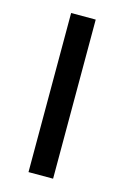

<svg xmlns="http://www.w3.org/2000/svg" viewBox="-90 -581 405 626"><g transform="rotate(15 112.5 -268.5)"><path d="M154 0V-537H71V0Z"/></g></svg>

Font: Noto Sans Khmer UI Condensed
Style: Regular
Weight: 400
Width: 3
Designer: Danh Hong and the Monotype Design Team
Foundry: Monotype Imaging Inc.
Version: Version 2.002